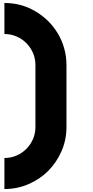

<svg xmlns="http://www.w3.org/2000/svg" viewBox="-20 -1069 629 1299"><path d="M9.8 -838.9Q9.8 -909.2 9.8 -1048.8Q123 -1048.8 216.8 -994.1Q310.5 -939.5 366.2 -850.6Q396.5 -802.7 413.1 -746.1Q429.7 -690.4 429.7 -628.9Q429.7 -489.3 429.7 -210Q429.7 -123 396.5 -46.9Q363.3 29.3 306.6 86.9Q250 143.6 172.9 176.8Q96.7 210 9.8 210Q9.8 139.6 9.8 0Q53.7 0 91.8 -16.6Q129.9 -33.2 158.2 -61.5Q186.5 -89.8 203.1 -127.9Q219.7 -166 219.7 -210Q219.7 -349.6 219.7 -628.9Q219.7 -672.9 203.1 -710.9Q186.5 -749 158.2 -777.3Q129.9 -805.7 91.8 -822.3Q53.7 -838.9 9.8 -838.9Z"/></svg>

Font: CornerV20
Style: Regular
Weight: 400
Designer: Olivier Tavernier
Version: Version 20